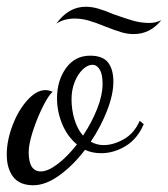

<svg xmlns="http://www.w3.org/2000/svg" viewBox="-30 -517 498 569"><path d="M-10 -59Q-10 -100 7 -145Q24 -190 51 -220Q78 -250 105 -250Q114 -250 126 -245Q114 -235 97 -201Q80 -167 67.5 -128.5Q55 -90 55 -66Q55 -9 91 -9Q112 -9 141 -31Q170 -53 198 -89Q170 -112 154.5 -149Q139 -186 139 -226Q139 -278 165.5 -315Q192 -352 237 -352Q275 -352 290.5 -331.5Q306 -311 306 -275Q306 -237 287.5 -189.5Q269 -142 239 -97Q257 -87 277 -87Q306 -87 337 -104.5Q368 -122 384 -159L396 -149Q377 -105 342 -84Q307 -63 270 -63Q243 -63 222 -73Q186 -26 145.5 3Q105 32 69 32Q28 32 9 7Q-10 -18 -10 -59ZM274 -269Q274 -297 265.5 -311Q257 -325 244 -325Q230 -325 215.5 -311.5Q201 -298 191.5 -274.5Q182 -251 182 -223Q182 -192 190.5 -163.5Q199 -135 216 -115Q242 -154 258 -194.5Q274 -235 274 -269ZM283 -438Q254 -450 233 -456Q212 -462 191 -462Q160 -462 137 -447Q173 -497 224 -497Q242 -497 261 -491.5Q280 -486 306 -475Q345 -461 367 -455Q389 -449 414 -449Q430 -449 448 -457Q415 -416 366 -416Q348 -416 329.5 -421.5Q311 -427 283 -438Z"/></svg>

Font: Dancing Script
Style: Regular
Weight: 400
Designer: Pablo Impallari
Foundry: Pablo Impallari
Version: Version 2.000